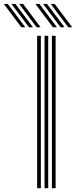

<svg xmlns="http://www.w3.org/2000/svg" viewBox="-137 -988 399 1008"><path d="M135.5 0V-800H155V0ZM58 0V-800H77.5V0ZM96.8 0V-800H116.2V0ZM55.2 -845 -36.8 -967.5H-16L76 -845ZM-25 -845 -117.2 -967.5H-96.2L-4.2 -845ZM15 -845 -77 -967.5H-56L36 -845ZM221.2 -845 129.2 -967.5H150L242 -845ZM140.8 -845 48.8 -967.5H69.8L161.8 -845ZM181 -845 89 -967.5H109.8L201.8 -845Z"/></svg>

Font: Big Shoulders Inline Text SemiBold
Style: Regular
Weight: 600
Designer: Patric King
Foundry: XO Type Co
Version: Version 1.000